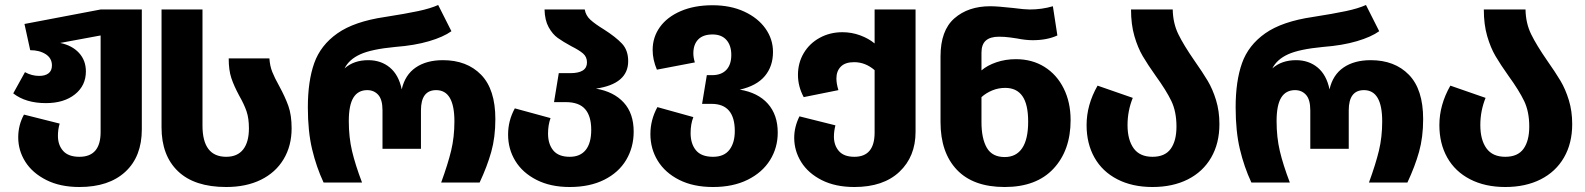

<svg xmlns="http://www.w3.org/2000/svg" viewBox="-20 -731 6349 769"><path d="M548 -693V-213Q548 -104 482 -43Q416 18 298 18Q221 18 165.5 -10Q110 -38 81.5 -83Q53 -128 53 -181Q53 -230 76 -272L219 -236Q212 -213 212 -187Q212 -150 233 -126.5Q254 -103 298 -103Q383 -103 383 -202V-589L221 -559Q269 -549 296.5 -519Q324 -489 324 -445Q324 -388 280 -353Q236 -318 164 -318Q83 -318 33 -357L80 -442Q107 -427 137 -427Q161 -427 174.5 -437.5Q188 -448 188 -469Q188 -498 163 -514Q138 -530 101 -530L78 -635L383 -693Z M627 -221V-693H791V-228Q791 -103 886 -103Q931 -103 954 -132.5Q977 -162 977 -217Q977 -257 967.5 -285Q958 -313 938 -348Q917 -387 906.5 -418.5Q896 -450 896 -497H1059Q1061 -467 1070.5 -443Q1080 -419 1098 -387Q1122 -343 1135 -306.5Q1148 -270 1148 -217Q1148 -147 1116 -93.5Q1084 -40 1025 -11Q966 18 886 18Q759 18 693 -45Q627 -108 627 -221Z M1213 -301Q1213 -406 1238.5 -478Q1264 -550 1331.5 -597.5Q1399 -645 1522 -663Q1605 -676 1654.5 -686.5Q1704 -697 1735 -711L1788 -606Q1756 -583 1698.5 -566Q1641 -549 1563 -543Q1468 -534 1423 -513.5Q1378 -493 1360 -457Q1397 -490 1455 -490Q1506 -490 1541.5 -460.5Q1577 -431 1589 -373Q1602 -431 1645 -460.5Q1688 -490 1754 -490Q1850 -490 1907 -431.5Q1964 -373 1964 -254Q1964 -181 1947.5 -122.5Q1931 -64 1901 0H1747Q1774 -74 1787 -128Q1800 -182 1800 -245Q1800 -370 1727 -370Q1666 -370 1666 -289V-135H1512V-289Q1512 -332 1495 -351Q1478 -370 1451 -370Q1414 -370 1395.5 -340Q1377 -310 1377 -246Q1377 -181 1390 -126Q1403 -71 1430 0H1276Q1247 -62 1230 -133.5Q1213 -205 1213 -301Z M2518 -204Q2518 -141 2488 -90.5Q2458 -40 2400 -11Q2342 18 2262 18Q2185 18 2129 -10.5Q2073 -39 2044 -86.5Q2015 -134 2015 -192Q2015 -248 2042 -297L2185 -258Q2175 -230 2175 -196Q2175 -154 2196 -128.5Q2217 -103 2262 -103Q2304 -103 2326 -130.5Q2348 -158 2348 -211Q2348 -266 2323.5 -294Q2299 -322 2246 -322H2199L2218 -438H2264Q2331 -438 2331 -481Q2331 -503 2315.5 -516.5Q2300 -530 2268 -546Q2235 -564 2214 -579Q2193 -594 2177.5 -622Q2162 -650 2161 -693H2322Q2326 -669 2344.5 -652Q2363 -635 2399 -613Q2446 -583 2471 -556.5Q2496 -530 2496 -486Q2496 -395 2367 -376Q2438 -364 2478 -320.5Q2518 -277 2518 -204Z M3095 -200Q3095 -139 3064 -89.5Q3033 -40 2974.5 -11Q2916 18 2836 18Q2757 18 2700.5 -10.5Q2644 -39 2614.5 -87Q2585 -135 2585 -194Q2585 -251 2613 -302L2757 -262Q2746 -234 2746 -198Q2746 -155 2767.5 -129Q2789 -103 2836 -103Q2880 -103 2901.5 -131Q2923 -159 2923 -206Q2923 -315 2830 -315H2792L2811 -430H2832Q2869 -430 2889 -451Q2909 -472 2909 -511Q2909 -549 2889.5 -571Q2870 -593 2834 -593Q2796 -593 2776.5 -573Q2757 -553 2757 -517Q2757 -501 2763 -481L2611 -452Q2594 -492 2594 -531Q2594 -582 2623 -622.5Q2652 -663 2706.5 -686.5Q2761 -710 2834 -710Q2906 -710 2961 -684.5Q3016 -659 3046 -616.5Q3076 -574 3076 -523Q3076 -465 3043 -426Q3010 -387 2943 -372Q3016 -360 3055.5 -315.5Q3095 -271 3095 -200Z M3647 -693V-203Q3647 -104 3582.5 -43Q3518 18 3402 18Q3326 18 3271.5 -9.5Q3217 -37 3189 -82Q3161 -127 3161 -179Q3161 -223 3182 -265L3326 -229Q3320 -205 3320 -184Q3320 -149 3340 -126Q3360 -103 3402 -103Q3483 -103 3483 -200V-450Q3446 -482 3401 -482Q3365 -482 3347.5 -464Q3330 -446 3330 -417Q3330 -396 3338 -370L3199 -342Q3176 -385 3176 -431Q3176 -479 3199 -518Q3222 -557 3263 -579.5Q3304 -602 3354 -602Q3391 -602 3425 -589.5Q3459 -577 3483 -557V-693Z M4268 -250Q4268 -129 4199.5 -55.5Q4131 18 4004 18Q3878 18 3812.5 -51Q3747 -120 3747 -242V-505Q3747 -609 3802.5 -657.5Q3858 -706 3946 -706Q3975 -706 4038 -699Q4084 -693 4104 -693Q4153 -693 4197 -706L4215 -589Q4174 -570 4116 -570Q4088 -570 4053 -577Q4047 -578 4025.5 -581Q4004 -584 3981 -584Q3946 -584 3928.5 -568.5Q3911 -553 3911 -520V-449Q3934 -469 3970.5 -481.5Q4007 -494 4049 -494Q4114 -494 4163.5 -463Q4213 -432 4240.5 -376.5Q4268 -321 4268 -250ZM4098 -244Q4098 -313 4075 -346Q4052 -379 4006 -379Q3979 -379 3954.5 -369Q3930 -359 3911 -342V-242Q3911 -176 3932.5 -139Q3954 -102 4004 -102Q4050 -102 4074 -137.5Q4098 -173 4098 -244Z M4764 -488Q4797 -441 4817 -407.5Q4837 -374 4850.5 -330Q4864 -286 4864 -234Q4864 -157 4831 -100Q4798 -43 4737.5 -12.5Q4677 18 4596 18Q4515 18 4455 -13Q4395 -44 4363.5 -100Q4332 -156 4332 -230Q4332 -311 4376 -388L4517 -339Q4496 -287 4496 -230Q4496 -171 4520.5 -137Q4545 -103 4596 -103Q4646 -103 4669 -135Q4692 -167 4692 -224Q4692 -284 4671.5 -326.5Q4651 -369 4609 -427Q4577 -472 4557 -506Q4537 -540 4523.5 -586.5Q4510 -633 4510 -693H4677Q4678 -638 4699.5 -594Q4721 -550 4764 -488Z M4929 -301Q4929 -406 4954.5 -478Q4980 -550 5047.5 -597.5Q5115 -645 5238 -663Q5321 -676 5370.5 -686.5Q5420 -697 5451 -711L5504 -606Q5472 -583 5414.5 -566Q5357 -549 5279 -543Q5184 -534 5139 -513.5Q5094 -493 5076 -457Q5113 -490 5171 -490Q5222 -490 5257.5 -460.5Q5293 -431 5305 -373Q5318 -431 5361 -460.5Q5404 -490 5470 -490Q5566 -490 5623 -431.5Q5680 -373 5680 -254Q5680 -181 5663.5 -122.5Q5647 -64 5617 0H5463Q5490 -74 5503 -128Q5516 -182 5516 -245Q5516 -370 5443 -370Q5382 -370 5382 -289V-135H5228V-289Q5228 -332 5211 -351Q5194 -370 5167 -370Q5130 -370 5111.5 -340Q5093 -310 5093 -246Q5093 -181 5106 -126Q5119 -71 5146 0H4992Q4963 -62 4946 -133.5Q4929 -205 4929 -301Z M6177 -488Q6210 -441 6230 -407.5Q6250 -374 6263.5 -330Q6277 -286 6277 -234Q6277 -157 6244 -100Q6211 -43 6150.5 -12.5Q6090 18 6009 18Q5928 18 5868 -13Q5808 -44 5776.5 -100Q5745 -156 5745 -230Q5745 -311 5789 -388L5930 -339Q5909 -287 5909 -230Q5909 -171 5933.5 -137Q5958 -103 6009 -103Q6059 -103 6082 -135Q6105 -167 6105 -224Q6105 -284 6084.5 -326.5Q6064 -369 6022 -427Q5990 -472 5970 -506Q5950 -540 5936.5 -586.5Q5923 -633 5923 -693H6090Q6091 -638 6112.5 -594Q6134 -550 6177 -488Z"/></svg>

Font: FiraGOUPP
Style: Bold
Weight: 700
Designer: bBox Type
Foundry: bBox Type GmbH
Version: Version 1.001